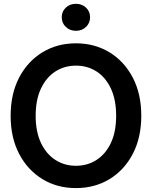

<svg xmlns="http://www.w3.org/2000/svg" viewBox="-20 -964 788 996"><path d="M374 11.7Q276.4 11.7 200 -34.9Q123.5 -81.5 79.3 -165.8Q35.2 -250 35.2 -363.3Q35.2 -477.1 79.3 -561.5Q123.5 -646 200 -692.6Q276.4 -739.3 374 -739.3Q471.2 -739.3 547.9 -692.6Q624.5 -646 668.7 -561.5Q712.9 -477.1 712.9 -363.3Q712.9 -250 668.7 -165.5Q624.5 -81.1 547.9 -34.7Q471.2 11.7 374 11.7ZM374 -104Q433.6 -104 480.7 -134.3Q527.8 -164.6 555.2 -222.4Q582.5 -280.3 582.5 -363.3Q582.5 -446.8 555.2 -504.9Q527.8 -563 480.7 -593.3Q433.6 -623.5 374 -623.5Q314.5 -623.5 267.3 -593.3Q220.2 -563 192.6 -504.9Q165 -446.8 165 -363.3Q165 -280.3 192.6 -222.4Q220.2 -164.6 267.3 -134.3Q314.5 -104 374 -104ZM374 -804.2Q342.3 -804.2 321.3 -824.5Q300.3 -844.7 300.3 -874.5Q300.3 -904.3 321.3 -924.3Q342.3 -944.3 374 -944.3Q405.3 -944.3 426.3 -924.3Q447.3 -904.3 447.3 -874.5Q447.3 -844.7 426.3 -824.5Q405.3 -804.2 374 -804.2Z"/></svg>

Font: Inter Display SemiBold
Style: Regular
Weight: 600
Designer: Rasmus Andersson
Foundry: rsms
Version: Version 4.001;git-9221beed3